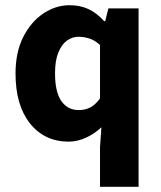

<svg xmlns="http://www.w3.org/2000/svg" viewBox="-20 -528 613 732"><path d="M361.3 184.1V32.8L366.6 -42.9Q342.6 -19.3 309.1 -3.7Q275.6 12 242.1 12Q149.6 12 94.4 -57.4Q39.2 -126.9 39.2 -247.9Q39.2 -329 68.7 -387.2Q98.2 -445.3 145.4 -476.7Q192.7 -508.1 244.9 -508.1Q285.6 -508.1 317 -493.5Q348.3 -479 377.4 -447.2H381L393.3 -496.1H508.3V184.1ZM280.4 -108.3Q304.2 -108.3 323.9 -118.3Q343.5 -128.4 361.3 -152.7V-356.4Q341.9 -374.3 320.9 -381.1Q299.9 -387.8 279.2 -387.8Q255.4 -387.8 235.1 -373.1Q214.7 -358.3 202.3 -327.5Q189.8 -296.7 189.8 -249.5Q189.8 -176.9 214 -142.6Q238.1 -108.3 280.4 -108.3Z"/></svg>

Font: SourceSans3VF
Style: Regular
Weight: 200
Designer: Paul D. Hunt
Foundry: Adobe
Version: Version 3.052;hotconv 1.1.0;makeotfexe 2.6.0